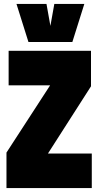

<svg xmlns="http://www.w3.org/2000/svg" viewBox="-20 -959 504 979"><path d="M13 0V-181L235 -523V-524H24V-700H444V-519L225 -177V-176H448V0ZM410 -939 349 -745H125L64 -939H217L237 -827L257 -939Z"/></svg>

Font: Georama Condensed Black
Style: Regular
Weight: 900
Width: 3
Designer: Jean-Baptiste Levee
Foundry: Production Type
Version: Version 1.000